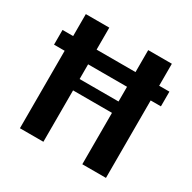

<svg xmlns="http://www.w3.org/2000/svg" viewBox="-139 -753 893 893"><g transform="rotate(30 307.0 -306.5)"><path d="M593 -416H538V0H411V-276H202V0H76V-416H19V-495H76V-613H202V-495H411V-613H538V-495H593ZM411 -416H202V-337H411Z"/></g></svg>

Font: Arya
Style: Bold
Weight: 700
Designer: Eduardo Rodriguez Tunni, Modular Infotech
Foundry: Eduardo Rodriguez Tunni, Modular Infotech
Version: Version 1.002